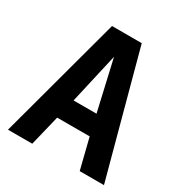

<svg xmlns="http://www.w3.org/2000/svg" viewBox="-169 -858 940 987"><g transform="rotate(30 301.0 -364.5)"><path d="M16.1 0H160.2L204.1 -180.2H397L441.9 0H585.9L389.2 -729H212.9ZM232.9 -298.8 300.8 -597.2 369.1 -298.8Z"/></g></svg>

Font: Hack
Style: Bold
Weight: 700
Monospace: yes
Designer: Christopher Simpkins
Foundry: Christopher Simpkins
Version: Version 2.010